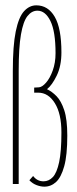

<svg xmlns="http://www.w3.org/2000/svg" viewBox="-20 -689 290 719"><path d="M146 10Q132 10 116.5 4Q101 -2 90 -14L104 -30Q119 -10 143 -10Q163 -10 178 -26Q193 -42 201.5 -82Q210 -122 210 -193Q210 -263 185.5 -302.5Q161 -342 123 -342H108V-361L126 -362Q138 -363 152.5 -379.5Q167 -396 177.5 -425Q188 -454 188 -490Q188 -571 169 -610Q150 -649 120 -649Q99 -649 83 -629Q67 -609 58.5 -560Q50 -511 50 -425V0H28V-423Q28 -518 39 -571.5Q50 -625 70 -647Q90 -669 116 -669Q160 -669 185 -626Q210 -583 210 -493Q210 -442 192.5 -406Q175 -370 156 -355Q175 -346 192 -328.5Q209 -311 220.5 -276.5Q232 -242 232 -181Q232 -108 220.5 -66.5Q209 -25 190 -7.5Q171 10 146 10Z"/></svg>

Font: Inconsolata UltraCondensed ExtraLight
Style: Regular
Weight: 200
Width: 1
Monospace: yes
Designer: Raph Levien, Cyreal, Brenton Simpson
Foundry: Raph Levien, Cyreal, Google
Version: Version 3.100; ttfautohint (v1.8.4.7-5d5b)